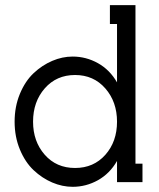

<svg xmlns="http://www.w3.org/2000/svg" viewBox="-20 -699 611 737"><path d="M429.2 -231.9Q429.2 -308.1 384.3 -359.6Q339.4 -411.1 268.1 -411.1Q196.8 -411.1 151.9 -359.9Q106.9 -308.6 106.9 -231.9Q106.9 -156.2 151.6 -105.2Q196.3 -54.2 268.1 -54.2Q339.4 -54.2 384.3 -104.7Q429.2 -155.3 429.2 -231.9ZM526.9 0H429.2V-81.1Q401.4 -32.7 356 -7.3Q310.5 18.1 258.8 18.1Q219.2 18.1 180.4 1.5Q141.6 -15.1 109.1 -45.7Q76.7 -76.2 56.4 -125Q36.1 -173.8 36.1 -231.9Q36.1 -290 56.4 -338.9Q76.7 -387.7 109.1 -418.2Q141.6 -448.7 180.4 -465.3Q219.2 -481.9 258.8 -481.9Q310.5 -481.9 356 -456.5Q401.4 -431.2 429.2 -382.8V-606.9H401.9V-679.2H500V-70.8H526.9Z"/></svg>

Font: Rawengulk
Style: Bold
Weight: 700
Version: Version 0.92